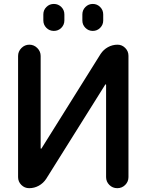

<svg xmlns="http://www.w3.org/2000/svg" viewBox="-20 -982 744 980"><path d="M635.7 -78.1Q635.7 -54.7 619.1 -38.1Q602.5 -21.5 578.6 -21.5Q554.7 -21.5 538.1 -38.1Q521.5 -54.7 521.5 -78.1V-548.8Q521.5 -550.8 520 -551.3Q518.6 -551.8 517.6 -550.8L215.8 -69.3Q201.2 -46.9 178.2 -34.2Q155.3 -21.5 128.9 -21.5Q105.5 -21.5 88.9 -38.1Q72.3 -54.7 72.3 -78.1V-696.3Q72.3 -719.7 89.4 -736.8Q106.4 -753.9 129.9 -753.9Q153.3 -753.9 170.4 -736.8Q187.5 -719.7 187.5 -696.3V-224.6Q187.5 -223.6 189 -223.1Q190.4 -222.7 191.4 -223.6L493.2 -706.1Q507.8 -728.5 530.8 -741.2Q553.7 -753.9 580.1 -753.9Q602.5 -753.9 619.1 -737.3Q635.7 -720.7 635.7 -697.3ZM201.2 -877.9V-908.2Q201.2 -930.7 216.8 -946.3Q232.4 -961.9 254.9 -961.9Q277.3 -961.9 293 -946.3Q308.6 -930.7 308.6 -908.2V-877.9Q308.6 -855.5 293 -839.8Q277.3 -824.2 254.9 -824.2Q232.4 -824.2 216.8 -839.8Q201.2 -855.5 201.2 -877.9ZM400.4 -877V-908.2Q400.4 -930.7 416 -946.3Q431.6 -961.9 453.6 -961.9Q475.6 -961.9 491.2 -946.3Q506.8 -930.7 506.8 -908.2V-877Q506.8 -855.5 491.2 -839.8Q475.6 -824.2 453.6 -824.2Q431.6 -824.2 416 -839.8Q400.4 -855.5 400.4 -877Z"/></svg>

Font: Gen Jyuu Gothic P Medium
Style: Regular
Weight: 500
Designer: [Source Han Sans]
Ryoko NISHIZUKA  (kana & ideographs); Paul D. Hunt (Latin, Greek & Cyrillic); Wenlong ZHANG  (bopomofo
Version: Version 1.002.20150607